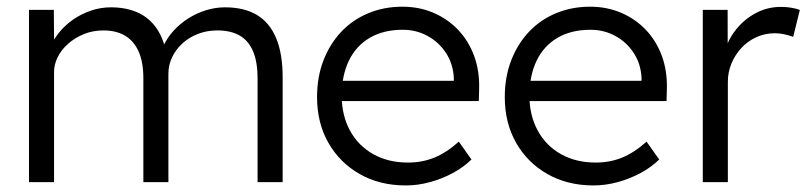

<svg xmlns="http://www.w3.org/2000/svg" viewBox="-20 -555 2462 585"><path d="M68.3 0V-525H144L145 -406.3L127.3 -399.3Q138.7 -428.7 157.9 -453.2Q177.1 -477.7 202.8 -495.4Q228.4 -513 257.6 -522.8Q286.8 -532.7 317.8 -532.7Q362.1 -532.7 396.2 -518.3Q430.4 -504 453.1 -474.2Q475.8 -444.3 486.1 -397.7L471.5 -398.3L478.1 -415.3Q489.8 -440.6 509.6 -462.2Q529.5 -483.7 554.6 -499.5Q579.8 -515.3 608.3 -524Q636.8 -532.7 665.2 -532.7Q723.5 -532.7 762.3 -509.7Q801.2 -486.7 821.2 -439.2Q841.2 -391.7 841.2 -319.4V0H764.8V-315.4Q764.8 -366.5 751 -398.9Q737.1 -431.2 710.1 -446.8Q683 -462.3 642 -462.3Q610.2 -462.3 582.9 -451.6Q555.5 -440.9 535.5 -422.4Q515.5 -403.9 504.3 -380.4Q493.1 -356.8 493.1 -330.9V0H416.8V-316.7Q416.8 -365.2 402.6 -397.5Q388.4 -429.9 361.3 -446.1Q334.3 -462.3 295.2 -462.3Q262.8 -462.3 235.5 -451.1Q208.1 -439.9 187.6 -421.7Q167 -403.5 155.8 -381Q144.7 -358.5 144.7 -336.2V0Z M1216.3 10Q1136.9 10 1076 -24.7Q1015 -59.3 980.5 -120Q946 -180.7 946 -259Q946 -320 965.3 -370.3Q984.7 -420.7 1019.1 -457.5Q1053.6 -494.3 1101.6 -514.5Q1149.6 -534.6 1206.2 -534.6Q1256.9 -534.6 1300.2 -516.2Q1343.6 -497.7 1375.4 -464.5Q1407.2 -431.3 1424.2 -385.7Q1441.2 -340 1439.9 -285L1438.9 -247.1H1000.4L985.2 -308.9H1376.2L1362.2 -291.9L1362.8 -316.2Q1360.9 -359.7 1339.2 -393.1Q1317.5 -426.5 1282.9 -445.4Q1248.3 -464.3 1207.3 -464.3Q1148.5 -464.3 1107 -440Q1065.4 -415.8 1043.4 -370.9Q1021.4 -326 1021 -263.7Q1021.4 -202.6 1046.7 -156.5Q1072.1 -110.5 1117.6 -85.1Q1163.2 -59.7 1222.9 -59.7Q1266.3 -59.7 1303.3 -74.7Q1340.3 -89.8 1378 -123.4L1416.5 -69Q1392.2 -45.3 1359.7 -27.8Q1327.2 -10.3 1290.4 -0.2Q1253.6 10 1216.3 10Z M1788.3 10Q1708.9 10 1648 -24.7Q1587 -59.3 1552.5 -120Q1518 -180.7 1518 -259Q1518 -320 1537.3 -370.3Q1556.7 -420.7 1591.1 -457.5Q1625.6 -494.3 1673.6 -514.5Q1721.6 -534.6 1778.2 -534.6Q1828.9 -534.6 1872.2 -516.2Q1915.6 -497.7 1947.4 -464.5Q1979.2 -431.3 1996.2 -385.7Q2013.2 -340 2011.9 -285L2010.9 -247.1H1572.4L1557.2 -308.9H1948.2L1934.2 -291.9L1934.8 -316.2Q1932.9 -359.7 1911.2 -393.1Q1889.5 -426.5 1854.9 -445.4Q1820.3 -464.3 1779.3 -464.3Q1720.5 -464.3 1679 -440Q1637.4 -415.8 1615.4 -370.9Q1593.4 -326 1593 -263.7Q1593.4 -202.6 1618.7 -156.5Q1644.1 -110.5 1689.6 -85.1Q1735.2 -59.7 1794.9 -59.7Q1838.3 -59.7 1875.3 -74.7Q1912.3 -89.8 1950 -123.4L1988.5 -69Q1964.2 -45.3 1931.7 -27.8Q1899.2 -10.3 1862.4 -0.2Q1825.6 10 1788.3 10Z M2121.3 0V-525H2197L2197.3 -372.8L2188.7 -398.7Q2198.3 -435 2223.2 -465.8Q2248 -496.6 2283.1 -515.3Q2318.3 -534 2359.7 -534Q2376.7 -534 2391.9 -531.3Q2407 -528.7 2417 -524.7L2396.8 -442.7Q2383.4 -447.7 2368.9 -450.7Q2354.4 -453.7 2341.4 -453.7Q2310.1 -453.7 2283.5 -441.3Q2257 -428.9 2238 -407.9Q2219 -386.9 2208.3 -360.7Q2197.7 -334.5 2197.7 -306.2V0Z"/></svg>

Font: Lexend Medium
Style: Regular
Weight: 500
Designer: Bonnie Shaver-Troup, Thomas Jockin
Foundry: Lexend
Version: Version 1.005